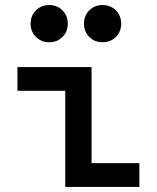

<svg xmlns="http://www.w3.org/2000/svg" viewBox="-20 -739 620 759"><path d="M238 0V-380H49V-474H342V-94H531V0ZM175 -572Q143 -572 122 -593Q101 -614 101 -645Q101 -677 122 -698Q143 -719 175 -719Q206 -719 227 -698Q248 -677 248 -645Q248 -614 227 -593Q206 -572 175 -572ZM385 -572Q354 -572 333 -593Q312 -614 312 -645Q312 -677 333 -698Q354 -719 385 -719Q417 -719 438 -698Q459 -677 459 -645Q459 -614 438 -593Q417 -572 385 -572Z"/></svg>

Font: Sometype Mono SemiBold
Style: Regular
Weight: 600
Designer: Ryoichi Tsunekawa
Foundry: Dharma Type
Version: Version 1.001